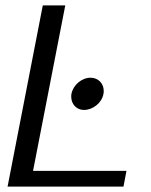

<svg xmlns="http://www.w3.org/2000/svg" viewBox="-20 -689 556 709"><path d="M8 0H436L447 -58H102L221 -669H138ZM243 -332C243 -305 262 -283 290 -283C323 -283 356 -309 362 -342C363 -346 363 -349 363 -353C363 -381 343 -402 314 -402C282 -402 250 -375 244 -343C243 -339 243 -336 243 -332Z"/></svg>

Font: KpSans
Style: Italic
Weight: 400
Italic angle: -11°
Version: Version 0.66